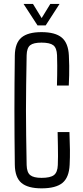

<svg xmlns="http://www.w3.org/2000/svg" viewBox="-20 -972 429 998"><path d="M196 7Q125 7 91.5 -21.2Q58 -49.5 57 -115.5Q56 -193.5 55.5 -263.2Q55 -333 55 -399.8Q55 -466.5 55.5 -536Q56 -605.5 57 -683.5Q58 -748.5 91.5 -776.8Q125 -805 195.5 -805Q267.5 -805 301.2 -776.5Q335 -748 338 -683.5Q339.5 -655 339.8 -630.2Q340 -605.5 339.5 -580.8Q339 -556 337.5 -527.5H276Q277 -556.5 277.2 -581.2Q277.5 -606 277.5 -631Q277.5 -656 276.5 -685Q275 -723 257 -736.8Q239 -750.5 195.5 -750.5Q154 -750.5 136.8 -736.8Q119.5 -723 118.5 -685Q117 -600.5 116 -531.8Q115 -463 115 -399.5Q115 -336 116 -267.5Q117 -199 118.5 -114Q119.5 -76 137 -61.8Q154.5 -47.5 196 -47.5Q241.5 -47.5 260.2 -61.8Q279 -76 280.5 -114Q281.5 -137 281.5 -160.2Q281.5 -183.5 281 -213.5Q280.5 -243.5 279.5 -285.5H341Q343 -231.5 343.5 -193.2Q344 -155 342 -115.5Q339 -49.5 304.5 -21.2Q270 7 196 7ZM175 -840 102.5 -951.5H151.5L196.5 -878L241.5 -951.5H289.5L217.5 -840Z"/></svg>

Font: Big Shoulders Text Thin Light
Style: Regular
Weight: 300
Version: Version 2.002